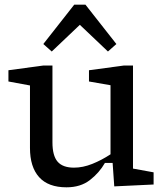

<svg xmlns="http://www.w3.org/2000/svg" viewBox="-20 -788 712 820"><path d="M468 8 461 -92H428Q404 -50 364 -19Q324 12 264 12Q186 12 147 -31.5Q108 -75 108 -156V-423L16 -440V-488L164 -508H204V-180Q204 -123 226 -97.5Q248 -72 296 -72Q334 -72 374 -88Q414 -104 452 -129V-424L360 -440V-488L508 -508H548V-68L636 -52V0ZM441 -568 321 -682 201 -568 165 -600 297 -768H345L477 -600Z"/></svg>

Font: Source Serif 4 Caption
Style: Regular
Weight: 400
Designer: Frank Grießhammer
Foundry: Adobe Systems Incorporated
Version: Version 4.004;hotconv 1.0.117;makeotfexe 2.5.65602